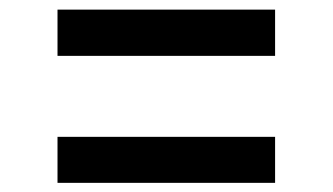

<svg xmlns="http://www.w3.org/2000/svg" viewBox="-20 -526 709 409"><path d="M566 -505.5V-407H102.5V-505.5ZM566 -234.5V-136.5H102.5V-234.5Z"/></svg>

Font: Merriweather 20pt Black
Style: Regular
Weight: 900
Version: Version 2.100